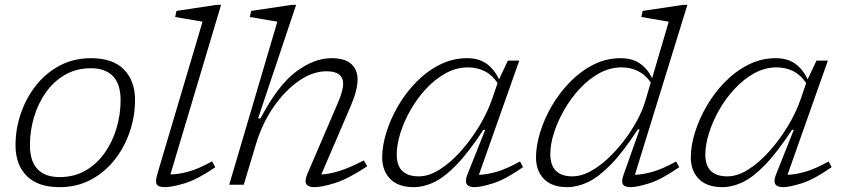

<svg xmlns="http://www.w3.org/2000/svg" viewBox="-20 -762 3478 792"><path d="M355.5 -522Q445 -522 491 -475.5Q537 -429 537 -349Q537 -282.5 515.2 -218.5Q493.5 -154.5 452.8 -102.8Q412 -51 354.5 -20.5Q297 10 225.5 10Q136 10 90 -36.5Q44 -83 44 -163Q44 -229.5 65.8 -293.5Q87.5 -357.5 128.2 -409.2Q169 -461 226.5 -491.5Q284 -522 355.5 -522ZM225.5 -31.5Q286 -31.5 332.8 -58.5Q379.5 -85.5 411.8 -131.2Q444 -177 460.8 -233.5Q477.5 -290 477.5 -349Q477.5 -415 446 -447.8Q414.5 -480.5 355.5 -480.5Q295 -480.5 248.2 -453.5Q201.5 -426.5 169.2 -380.8Q137 -335 120.2 -278.5Q103.5 -222 103.5 -163Q103.5 -97 135 -64.2Q166.5 -31.5 225.5 -31.5Z M815.5 -672.5Q806.5 -674 785 -677.8Q763.5 -681.5 740 -685.5Q716.5 -689.5 702.5 -692L708 -717L873.5 -742H892L683 -42.5Q714.5 -42.5 756.5 -53.8Q798.5 -65 855 -96.5L868 -72Q794 -21.5 741.5 -5.8Q689 10 660 10Q633.5 10 626.5 -1.8Q619.5 -13.5 630 -47.5Z M1036 -168 985.5 0H925.5L1124 -672.5Q1115 -674 1093.2 -677.8Q1071.5 -681.5 1048.2 -685.5Q1025 -689.5 1010.5 -692L1016 -717L1183.5 -742H1201.5L1044.5 -273.5H1054.5Q1126.5 -410.5 1201 -466.2Q1275.5 -522 1347 -522Q1403 -522 1429 -498Q1455 -474 1455 -434Q1455 -413 1448.2 -386Q1441.5 -359 1426 -323L1305.5 -42.5Q1337 -43.5 1379.2 -56.5Q1421.5 -69.5 1481 -100.5L1494.5 -76Q1417 -24.5 1362.5 -7.2Q1308 10 1277 10Q1251.5 10 1243.5 -3Q1235.5 -16 1248.5 -46L1373.5 -337Q1395.5 -388 1395.5 -417Q1395.5 -468 1326.5 -468Q1270.5 -468 1213.5 -428.8Q1156.5 -389.5 1109.2 -321.8Q1062 -254 1036 -168Z M1908 -42 1981.5 -226.5H1974Q1913 -133.5 1863 -82Q1813 -30.5 1770.2 -10.2Q1727.5 10 1687 10Q1623 10 1589.8 -23.8Q1556.5 -57.5 1556.5 -113Q1556.5 -160 1573.5 -215.2Q1590.5 -270.5 1622 -324.8Q1653.5 -379 1697 -423.5Q1740.5 -468 1793.8 -495Q1847 -522 1907 -522Q1956 -522 1988 -498.5Q2020 -475 2038.5 -434.5L2075 -512H2122L1955.5 -41Q1986 -41.5 2027.8 -53.2Q2069.5 -65 2125 -96L2137.5 -72.5Q2064.5 -21.5 2013.8 -5.8Q1963 10 1937.5 10Q1887 10 1908 -42ZM1616.5 -124.5Q1616.5 -34.5 1707.5 -34.5Q1749 -34.5 1793.8 -62.8Q1838.5 -91 1880.5 -138Q1922.5 -185 1956.8 -241.5Q1991 -298 2010.5 -355L2032.5 -419.5Q2010 -453 1979 -468.5Q1948 -484 1910 -484Q1862.5 -484 1818.8 -460Q1775 -436 1738 -396.2Q1701 -356.5 1673.8 -308.8Q1646.5 -261 1631.5 -212.8Q1616.5 -164.5 1616.5 -124.5Z M2782 -72.5Q2708.5 -21.5 2658 -5.8Q2607.5 10 2581.5 10Q2555.5 10 2549 -2.5Q2542.5 -15 2552.5 -42L2618.5 -228H2611Q2550 -134.5 2499.2 -82.8Q2448.5 -31 2404.8 -10.5Q2361 10 2320.5 10Q2256.5 10 2223.8 -23.8Q2191 -57.5 2191 -113Q2191 -160 2207.8 -215.2Q2224.5 -270.5 2256 -324.8Q2287.5 -379 2331 -423.5Q2374.5 -468 2427.5 -495Q2480.5 -522 2540.5 -522Q2588 -522 2619.8 -500Q2651.5 -478 2670 -439.5L2738.5 -672.5Q2729.5 -674 2708 -677.8Q2686.5 -681.5 2663.2 -685.5Q2640 -689.5 2625.5 -692L2631 -717L2797.5 -742H2815.5L2599 -41Q2629.5 -41.5 2671.5 -53.2Q2713.5 -65 2769 -96ZM2250 -127Q2250 -34.5 2341.5 -34.5Q2376 -34.5 2413 -54Q2450 -73.5 2485.5 -106.2Q2521 -139 2552.2 -179.5Q2583.5 -220 2606.5 -262.2Q2629.5 -304.5 2641 -342.5L2664.5 -422Q2642 -454 2611.5 -469Q2581 -484 2544 -484Q2496 -484 2452.2 -460Q2408.5 -436 2371.8 -396.5Q2335 -357 2307.8 -309.5Q2280.5 -262 2265.2 -214.2Q2250 -166.5 2250 -127Z M3181 -42 3254.5 -226.5H3247Q3186 -133.5 3136 -82Q3086 -30.5 3043.2 -10.2Q3000.5 10 2960 10Q2896 10 2862.8 -23.8Q2829.5 -57.5 2829.5 -113Q2829.5 -160 2846.5 -215.2Q2863.5 -270.5 2895 -324.8Q2926.5 -379 2970 -423.5Q3013.5 -468 3066.8 -495Q3120 -522 3180 -522Q3229 -522 3261 -498.5Q3293 -475 3311.5 -434.5L3348 -512H3395L3228.5 -41Q3259 -41.5 3300.8 -53.2Q3342.5 -65 3398 -96L3410.5 -72.5Q3337.5 -21.5 3286.8 -5.8Q3236 10 3210.5 10Q3160 10 3181 -42ZM2889.5 -124.5Q2889.5 -34.5 2980.5 -34.5Q3022 -34.5 3066.8 -62.8Q3111.5 -91 3153.5 -138Q3195.5 -185 3229.8 -241.5Q3264 -298 3283.5 -355L3305.5 -419.5Q3283 -453 3252 -468.5Q3221 -484 3183 -484Q3135.5 -484 3091.8 -460Q3048 -436 3011 -396.2Q2974 -356.5 2946.8 -308.8Q2919.5 -261 2904.5 -212.8Q2889.5 -164.5 2889.5 -124.5Z"/></svg>

Font: Newsreader Caption Light
Style: Italic
Weight: 300
Italic angle: -17°
Designer: Hugues Gentile
Foundry: Production Type
Version: Version 1.001